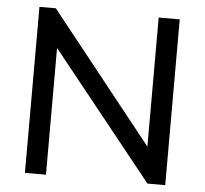

<svg xmlns="http://www.w3.org/2000/svg" viewBox="-51 -764 872 818"><g transform="rotate(5 385.0 -355.0)"><path d="M175 -542V0H85V-710H155L595 -157V-709H685V0H609Z"/></g></svg>

Font: IngvarSans
Style: Regular
Weight: 500
Version: Version 3.000